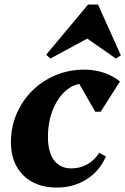

<svg xmlns="http://www.w3.org/2000/svg" viewBox="-20 -822 560 857"><path d="M233.4 15.2Q139.2 15.2 84 -39.5Q28.8 -94.2 28.8 -187Q28.8 -255 54 -313.8Q79.2 -372.6 123.9 -417Q168.6 -461.4 228.3 -486.3Q288 -511.2 357 -511.2Q401.4 -511.2 442.6 -497.7Q483.8 -484.2 515.4 -458.2L429.4 -323.4H405L317.2 -476.6H446.4V-402.4Q439.8 -416.4 422.5 -426.8Q405.2 -437.2 386.4 -443Q367.6 -448.8 354.4 -448.8Q310 -448.8 273.5 -417Q237 -385.2 215.5 -331Q194 -276.8 194 -210Q194 -142.8 221.3 -106.6Q248.6 -70.4 298.4 -70.4Q337.2 -70.4 369.1 -88.3Q401 -106.2 423.2 -140L452.8 -123.8Q425.4 -59.4 367.2 -22.1Q309 15.2 233.4 15.2ZM205 -560.8 186.2 -577.8 373.2 -801.8H417.4L519.6 -574.6L496.8 -560.8L362.8 -654.6H378.8Z"/></svg>

Font: Platypi Light
Style: Italic
Weight: 300
Italic angle: -13°
Designer: David Sargent
Foundry: Bolt Cutter Type
Version: Version 1.200